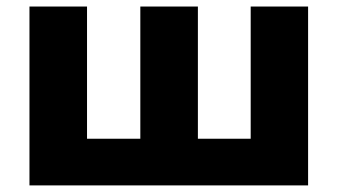

<svg xmlns="http://www.w3.org/2000/svg" viewBox="-20 -560 1020 580"><path d="M69 -540.3H242.9V-101.3L204.1 -141H441.8L403.9 -101.3V-540.3H577.8V-101.3L538 -141H776.1L737.3 -101.3V-540.3H910.7V0H69Z"/></svg>

Font: iiserrat Thin
Style: Regular
Weight: 100
Designer: Akira Ohta
Foundry: Akira Ohta
Version: Version 1.200;Glyphs 3.3.1 (3343)